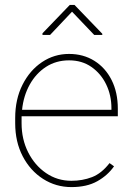

<svg xmlns="http://www.w3.org/2000/svg" viewBox="-20 -760 544 790"><path d="M273.9 9.8Q210 9.8 157.2 -23.9Q104.5 -57.6 73.5 -116.9Q42.5 -176.3 42.5 -252.9V-274.4Q42.5 -351.6 72.5 -411.1Q102.5 -470.7 152.8 -504.4Q203.1 -538.1 264.2 -538.1Q322.8 -538.1 368.2 -509.8Q413.6 -481.4 439.2 -430.7Q464.8 -379.9 464.8 -312.5V-281.7H68.8Q68.8 -278.3 68.8 -274.4V-252.9Q68.8 -187 95.9 -133.3Q123 -79.6 169.4 -47.9Q215.8 -16.1 273.9 -16.1Q319.3 -16.1 358.6 -31.2Q397.9 -46.4 430.7 -88.9L449.2 -75.7Q422.9 -38.1 380.1 -14.2Q337.4 9.8 273.9 9.8ZM264.2 -511.7Q210.9 -511.7 169.4 -484.9Q127.9 -458 102.3 -411.9Q76.7 -365.7 70.8 -308.1H438.5V-314.5Q438.5 -367.7 417 -412.4Q395.5 -457 356.4 -484.4Q317.4 -511.7 264.2 -511.7ZM286.6 -739.7 400.9 -621.1V-616.2H367.7L276.4 -711.9L186 -616.2H154.8V-623L267.1 -739.7Z"/></svg>

Font: Vazirmatn RD Thin
Style: Regular
Weight: 100
Designer: Saber Rastikerdar
Foundry: Saber Rastikerdar
Version: Version 32.102